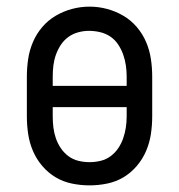

<svg xmlns="http://www.w3.org/2000/svg" viewBox="-20 -551 540 579"><path d="M250 8Q223 8 196.5 2.5Q170 -3 147.5 -16.5Q125 -30 107.5 -50.5Q90 -71 79.5 -95.5Q69 -120 65 -146.5Q61 -173 61 -200V-320Q61 -347 65 -373.5Q69 -400 79.5 -424.5Q90 -449 107.5 -469.5Q125 -490 148 -503.5Q171 -517 197 -524Q223 -531 250 -531Q277 -531 303 -524Q329 -517 352 -503.5Q375 -490 392.5 -469.5Q410 -449 420.5 -424.5Q431 -400 435 -373.5Q439 -347 439 -320V-200Q439 -173 435 -146.5Q431 -120 420.5 -95.5Q410 -71 392.5 -50.5Q375 -30 352.5 -16.5Q330 -3 303.5 2.5Q277 8 250 8ZM139 -292H362V-320Q362 -337 359.5 -354Q357 -371 351.5 -386.5Q346 -402 336.5 -416.5Q327 -431 313 -440.5Q299 -450 282 -454Q265 -458 248 -458Q232 -458 215.5 -453.5Q199 -449 185.5 -439Q172 -429 163 -415Q154 -401 148.5 -385.5Q143 -370 141 -353.5Q139 -337 139 -320ZM250 -62Q267 -62 283.5 -66Q300 -70 313.5 -80Q327 -90 336.5 -104Q346 -118 351.5 -134Q357 -150 359.5 -166.5Q362 -183 362 -200V-228H139V-200Q139 -183 141 -166.5Q143 -150 148.5 -134Q154 -118 163.5 -104Q173 -90 186.5 -80Q200 -70 216.5 -66Q233 -62 250 -62Z"/></svg>

Font: Iosevka Gothic
Style: Regular
Weight: 400
Monospace: yes
Designer: Belleve Invis
Foundry: Belleve Invis
Version: Version 15.5.1; ttfautohint (v1.8.4)